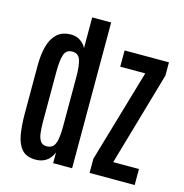

<svg xmlns="http://www.w3.org/2000/svg" viewBox="-124 -983 1059 1104"><g transform="rotate(15 405.5 -430.5)"><path d="M186.5 6.8Q129.9 6.8 102.5 -25.1Q75.2 -57.1 66.4 -111.6Q57.6 -166 57.6 -234.4V-520Q57.6 -583 70.6 -632.8Q83.5 -682.6 114.5 -711.9Q145.5 -741.2 199.7 -741.2Q229.5 -741.2 253.2 -725.3Q276.9 -709.5 289.1 -685.1V-867.7H401.9V0H289.1V-64Q274.4 -27.8 247.8 -10.5Q221.2 6.8 186.5 6.8ZM226.6 -84Q250 -84 263.7 -96.4Q277.3 -108.9 283.4 -139.2Q289.6 -169.4 289.6 -221.7V-515.1Q289.6 -579.1 278.3 -613.8Q267.1 -648.4 229 -648.4Q193.8 -647.9 182.4 -614.5Q170.9 -581.1 170.9 -513.2V-215.3Q170.9 -174.8 175 -145.3Q179.2 -115.7 191.4 -99.9Q203.6 -84 226.6 -84ZM505.9 0V-84.5L667 -635.7H518.1V-732.4H782.2V-653.3L621.1 -95.2H774.4V0Z"/></g></svg>

Font: Antonio SemiBold
Style: Regular
Weight: 600
Designer: Vernon Adams
Foundry: Vernon Adams
Version: Version 1.002